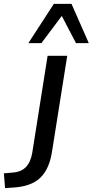

<svg xmlns="http://www.w3.org/2000/svg" viewBox="-132 -775 477 988"><path d="M-106 193 -112 117 -67 113Q-23 110 1.5 84.5Q26 59 34 11L113 -488H214L136 3Q129 49 114 83Q99 117 75.5 139.5Q52 162 18 174.5Q-16 187 -62 190ZM14 -553 145 -755H236L325 -553H259L186 -693L81 -553Z"/></svg>

Font: Nunito Sans 12pt SemiBold
Style: Italic
Weight: 600
Italic angle: -9°
Designer: Vernon Adams
Foundry: Vernon Adams
Version: Version 3.101;gftools[0.9.27]